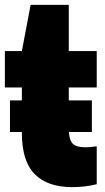

<svg xmlns="http://www.w3.org/2000/svg" viewBox="-20 -760 434 790"><path d="M263 -400V-347H358V-217H263.5Q265.5 -181.5 280.5 -167.8Q295.5 -154 331 -154Q344.5 -154 366 -156.5L378 -158V-2Q357 3.5 330.2 6.8Q303.5 10 278 10Q175.5 10 122.8 -43.5Q70 -97 70 -213V-217H21V-347H70V-400H0V-550H70L106 -740H263V-550H378V-400Z"/></svg>

Font: Encode Sans Condensed Black
Style: Regular
Weight: 900
Width: 3
Designer: Multiple Designers
Foundry: Impallari Type
Version: Version 2.000